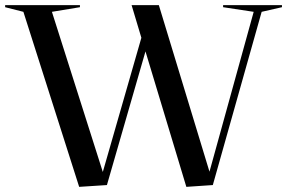

<svg xmlns="http://www.w3.org/2000/svg" viewBox="-40 -720 1117 747"><path d="M376 0 526 -520 685 7 788 0 978 -674 1057 -692V-700H828V-692L947 -674L775 -52L578 -700H472L510 -573L360 -51L162 -674L271 -692V-700H-20V-692L51 -674L268 7Z"/></svg>

Font: Mazius Display
Style: Regular
Weight: 400
Designer: Alberto Casagrande & Collletttivo
Foundry: Collletttivo
Version: Version 2.000;Glyphs 3.2 (3217)